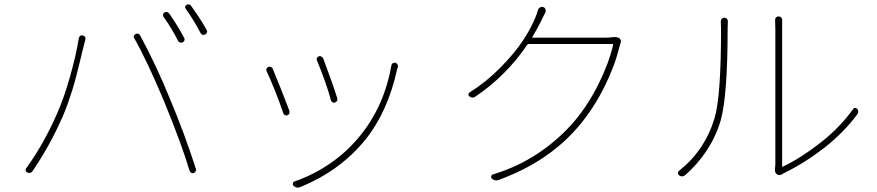

<svg xmlns="http://www.w3.org/2000/svg" viewBox="-20 -812 4040 884"><path d="M732.4 -735.4Q729.5 -740.2 731 -746.1Q732.4 -752 737.3 -754.9Q751 -760.7 759.8 -749Q799.8 -690.4 828.1 -637.7Q831.1 -631.8 829.1 -626Q827.1 -620.1 821.3 -617.2Q815.4 -614.3 809.1 -616.2Q802.7 -618.2 799.8 -624Q771.5 -680.7 732.4 -735.4ZM835 -771.5Q831.1 -776.4 832.5 -781.7Q834 -787.1 838.9 -789.1Q843.8 -792 847.7 -792Q855.5 -792 860.4 -784.2Q902.3 -726.6 931.6 -673.8Q933.6 -669.9 933.6 -667Q933.6 -664.1 932.6 -662.1Q930.7 -656.2 924.8 -653.3Q911.1 -646.5 903.3 -660.2Q869.1 -724.6 835 -771.5ZM243.2 -290Q273.4 -357.4 301.8 -457Q330.1 -556.6 342.8 -635.7Q343.8 -642.6 349.1 -646.5Q354.5 -650.4 361.3 -648.9Q368.2 -647.5 371.6 -642.1Q375 -636.7 373 -629.9Q369.1 -617.2 365.2 -599.6Q364.3 -596.7 356.9 -565.9Q349.6 -535.2 344.7 -515.6Q339.8 -496.1 330.6 -460Q321.3 -423.8 312.5 -396Q303.7 -368.2 292 -335Q280.3 -301.8 268.6 -275.4Q210 -141.6 129.9 -24.4Q124 -15.6 115.2 -15.6Q111.3 -15.6 106.4 -17.6Q100.6 -19.5 98.6 -26.4Q97.7 -28.3 97.7 -29.3Q97.7 -33.2 100.6 -37.1Q180.7 -147.5 243.2 -290ZM735.4 -345.7Q656.2 -534.2 597.7 -636.7Q595.7 -639.6 595.7 -643.6Q595.7 -645.5 596.7 -647.5Q598.6 -653.3 604.5 -655.3Q608.4 -657.2 612.3 -657.2Q621.1 -657.2 626 -647.5Q702.1 -505.9 762.7 -356.4Q828.1 -201.2 881.8 -35.2Q882.8 -32.2 882.8 -30.3Q882.8 -26.4 880.9 -23.4Q877.9 -17.6 872.1 -15.6Q870.1 -14.6 867.2 -14.6Q863.3 -14.6 860.4 -16.6Q854.5 -19.5 852.5 -26.4Q820.3 -137.7 735.4 -345.7Z M1439.5 -533.2Q1436.5 -539.1 1439 -544.4Q1441.4 -549.8 1447.3 -552.7Q1450.2 -553.7 1453.1 -553.7Q1456.1 -553.7 1459 -551.8Q1464.8 -549.8 1467.8 -543.9Q1511.7 -427.7 1532.2 -361.3Q1537.1 -345.7 1522.5 -339.8Q1516.6 -337.9 1511.2 -340.8Q1505.9 -343.8 1503.9 -349.6Q1482.4 -429.7 1439.5 -533.2ZM1782.2 -511.7Q1783.2 -517.6 1789.1 -521.5Q1793 -523.4 1796.9 -523.4Q1798.8 -523.4 1800.8 -523.4Q1807.6 -520.5 1810.5 -514.6Q1812.5 -510.7 1812.5 -506.8Q1812.5 -504.9 1811.5 -502Q1809.6 -495.1 1808.6 -493.2Q1764.6 -295.9 1663.1 -169.9Q1545.9 -25.4 1363.3 48.8Q1356.4 51.8 1351.6 51.8Q1340.8 51.8 1331.1 43Q1327.1 38.1 1328.6 31.7Q1330.1 25.4 1335.9 23.4Q1423.8 -6.8 1501.5 -60.5Q1579.1 -114.3 1636.7 -185.5Q1749 -322.3 1782.2 -511.7ZM1208 -483.4Q1206.1 -486.3 1206.1 -489.3Q1206.1 -492.2 1207 -495.1Q1209 -501 1214.8 -503.9Q1217.8 -504.9 1221.7 -504.9Q1223.6 -504.9 1226.6 -503.9Q1232.4 -502 1235.4 -496.1Q1274.4 -402.3 1312.5 -301.8Q1313.5 -298.8 1313.5 -295.9Q1313.5 -293 1312.5 -290Q1309.6 -284.2 1303.7 -281.2Q1300.8 -280.3 1297.9 -280.3Q1294.9 -280.3 1292 -282.2Q1286.1 -285.2 1284.2 -291Q1251 -389.6 1208 -483.4Z M2797.9 -640.6Q2804.7 -641.6 2809.6 -641.6Q2821.3 -641.6 2829.1 -637.7Q2838.9 -631.8 2838.9 -622.1Q2838.9 -618.2 2836.9 -613.3Q2834 -603.5 2831.1 -593.8Q2810.5 -507.8 2762.7 -412.1Q2714.8 -316.4 2651.4 -239.3Q2511.7 -69.3 2275.4 16.6Q2269.5 18.6 2264.6 18.6Q2253.9 18.6 2244.1 9.8Q2240.2 5.9 2241.7 -0.5Q2243.2 -6.8 2249 -8.8Q2363.3 -43 2460 -107.9Q2556.6 -172.9 2627 -256.8Q2689.5 -332 2736.3 -426.3Q2783.2 -520.5 2802.7 -604.5Q2803.7 -609.4 2799.8 -609.4H2414.1Q2410.2 -609.4 2407.2 -605.5Q2311.5 -463.9 2168.9 -367.2Q2155.3 -357.4 2141.6 -368.2Q2136.7 -371.1 2136.7 -377Q2136.7 -382.8 2142.6 -386.7Q2217.8 -433.6 2283.7 -500.5Q2349.6 -567.4 2387.2 -624.5Q2424.8 -681.6 2445.3 -732.4Q2451.2 -745.1 2457 -766.6Q2460 -774.4 2466.8 -778.3Q2470.7 -780.3 2475.6 -780.3Q2477.5 -780.3 2481.4 -779.3Q2488.3 -777.3 2491.2 -769.5Q2494.1 -761.7 2491.2 -754.9Q2488.3 -750 2481.9 -736.8Q2475.6 -723.6 2472.7 -717.8Q2450.2 -672.9 2431.6 -642.6Q2428.7 -638.7 2433.6 -638.7H2769.5Q2787.1 -638.7 2797.9 -640.6Z M3134.8 -5.9Q3127.9 0 3120.1 0Q3113.3 0 3106.4 -4.9Q3101.6 -8.8 3101.6 -15.6Q3101.6 -21.5 3106.4 -25.4Q3224.6 -119.1 3269.5 -266.6Q3299.8 -365.2 3299.8 -676.8Q3299.8 -696.3 3298.8 -711.9Q3297.9 -718.8 3302.7 -724.6Q3307.6 -730.5 3314.9 -730.5Q3322.3 -730.5 3327.1 -724.6Q3332 -718.8 3331.1 -711.9Q3330.1 -694.3 3330.1 -676.8Q3330.1 -370.1 3297.9 -256.8Q3277.3 -185.5 3234.4 -120.1Q3191.4 -54.7 3134.8 -5.9ZM3579.1 -8.8Q3573.2 -5.9 3567.4 -5.9Q3561.5 -5.9 3555.7 -10.7Q3547.9 -17.6 3547.9 -29.3Q3547.9 -31.2 3547.9 -34.2Q3549.8 -46.9 3549.8 -58.6V-673.8Q3549.8 -696.3 3548.8 -717.8Q3547.9 -725.6 3552.7 -731Q3557.6 -736.3 3564.9 -736.3Q3572.3 -736.3 3577.1 -731Q3582 -725.6 3581.1 -717.8Q3581.1 -707 3581.1 -673.8V-47.9Q3581.1 -43 3585 -44.9Q3669.9 -85.9 3759.3 -156.2Q3848.6 -226.6 3908.2 -310.5Q3911.1 -315.4 3917 -315.4Q3922.9 -315.4 3926.8 -310.5Q3931.6 -304.7 3931.6 -297.9Q3931.6 -291 3926.8 -285.2Q3863.3 -200.2 3774.9 -131.3Q3686.5 -62.5 3592.8 -16.6Q3585.9 -13.7 3579.1 -8.8Z"/></svg>

Font: Gen Jyuu Gothic ExtraLight
Style: Regular
Weight: 100
Designer: [Source Han Sans]
Ryoko NISHIZUKA  (kana & ideographs); Paul D. Hunt (Latin, Greek & Cyrillic); Wenlong ZHANG  (bopomofo
Version: Version 1.002.20150607